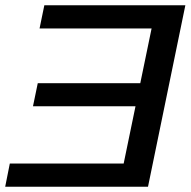

<svg xmlns="http://www.w3.org/2000/svg" viewBox="-26 -708 723 728"><path d="M-6.3 0 11.2 -87.9H442.9L487.8 -305.2H99.1L117.2 -392.6H505.9L548.8 -600.1H124L142.1 -688H676.8L535.2 0Z"/></svg>

Font: Arimo Medium
Style: Italic
Weight: 500
Italic angle: -12°
Designer: Steve Matteson
Foundry: Monotype Imaging Inc.
Version: Version 1.33